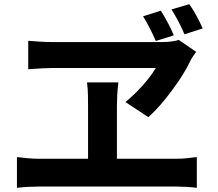

<svg xmlns="http://www.w3.org/2000/svg" viewBox="-20 -881 1040 918"><path d="M749 -830Q766 -803 783 -771Q800 -739 811 -712L725 -685Q712 -715 697 -744.5Q682 -774 664 -803ZM885 -861Q903 -836 920 -804.5Q937 -773 949 -745L862 -717Q849 -748 833.5 -777.5Q818 -807 800 -836ZM918 -633Q910 -622 903 -612Q896 -602 891 -592Q877 -561 854.5 -525Q832 -489 804 -451Q776 -413 747 -379.5Q718 -346 689 -321L580 -393Q612 -420 639 -447.5Q666 -475 688 -503Q710 -531 725 -556Q708 -556 670.5 -556Q633 -556 584 -556Q535 -556 481.5 -556Q428 -556 378 -556Q328 -556 290 -556Q252 -556 234 -556Q214 -556 186 -554.5Q158 -553 136.5 -551.5Q115 -550 115 -550V-686Q140 -684 169.5 -682Q199 -680 224 -680Q248 -680 289.5 -680Q331 -680 383 -680Q435 -680 490 -680Q545 -680 597 -680Q649 -680 691 -680Q733 -680 757 -680Q779 -680 798.5 -682.5Q818 -685 835 -690ZM539 -371Q539 -360 539 -336.5Q539 -313 539 -282Q539 -251 539 -218Q539 -185 539 -154Q539 -123 539 -98.5Q539 -74 539 -62H401Q401 -74 401 -98.5Q401 -123 401 -153.5Q401 -184 401 -217Q401 -250 401 -281Q401 -312 401 -336Q401 -360 401 -372Q401 -397 400.5 -426.5Q400 -456 396 -487H546Q542 -455 540.5 -426Q539 -397 539 -371ZM61 -130Q86 -127 112.5 -124.5Q139 -122 163 -122H826Q853 -122 877 -125Q901 -128 921 -130V17Q900 14 871.5 12.5Q843 11 826 11H163Q140 11 113.5 12.5Q87 14 61 17Z"/></svg>

Font: Farlight84_Sys_V01
Style: Bold
Weight: 700
Designer: Monotype Design Team, Nadine Chahine and Nizar Qandah
Foundry: Monotype Imaging Inc.
Version: Version 2.004;October 31, 2024;FontCreator 14.0.0.2814 64-bi